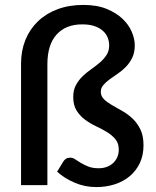

<svg xmlns="http://www.w3.org/2000/svg" viewBox="-20 -752 632 780"><path d="M318.5 -732Q374 -732 413.5 -715.8Q453 -699.5 478.2 -675.2Q503.5 -651 515.5 -622.2Q527.5 -593.5 527.5 -568Q527.5 -538.5 517.2 -517.5Q507 -496.5 491.8 -480.8Q476.5 -465 458.5 -452.8Q440.5 -440.5 425.2 -429.5Q410 -418.5 399.8 -406.5Q389.5 -394.5 389.5 -379.5Q389.5 -361.5 402.2 -349Q415 -336.5 434.5 -325.2Q454 -314 476.2 -301.5Q498.5 -289 518 -270.8Q537.5 -252.5 550.2 -226.5Q563 -200.5 563 -162Q563 -121 548 -89.5Q533 -58 507 -36.2Q481 -14.5 446 -3.2Q411 8 371.5 8Q324.5 8 283.2 -9.8Q242 -27.5 212 -54.5L237 -95.5Q241.5 -103 248.2 -107.2Q255 -111.5 265 -111.5Q275.5 -111.5 285.5 -104.8Q295.5 -98 308.8 -90Q322 -82 339.2 -75.2Q356.5 -68.5 381 -68.5Q399.5 -68.5 414.5 -74.2Q429.5 -80 440.2 -90.2Q451 -100.5 456.8 -114.2Q462.5 -128 462.5 -144.5Q462.5 -170 448.8 -186.5Q435 -203 414.5 -215.5Q394 -228 370 -239.2Q346 -250.5 325.5 -265.8Q305 -281 291.2 -302.8Q277.5 -324.5 277.5 -358Q277.5 -385.5 288.2 -405.8Q299 -426 315.2 -441.8Q331.5 -457.5 350.5 -470.8Q369.5 -484 385.8 -498Q402 -512 412.8 -528.5Q423.5 -545 423.5 -567.5Q423.5 -584 417.5 -599.2Q411.5 -614.5 398.2 -626.5Q385 -638.5 364.2 -645.8Q343.5 -653 314 -653Q247.5 -653 210 -611.8Q172.5 -570.5 172.5 -490.5V0H65.5V-493.5Q65.5 -546 83.2 -589.8Q101 -633.5 134 -665.2Q167 -697 213.8 -714.5Q260.5 -732 318.5 -732Z"/></svg>

Font: LatoLatin Semibold
Style: Regular
Weight: 600
Designer: Lukasz Dziedzic with Adam Twardoch and Botio Nikoltchev
Foundry: tyPoland Lukasz Dziedzic
Version: Version 2.015; 2015-08-06; http://www.latofonts.com/